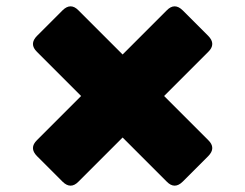

<svg xmlns="http://www.w3.org/2000/svg" viewBox="-20 -663 774 606"><path d="M228 -90Q203 -64 177 -90L97 -170Q71 -196 97 -221L236 -360L97 -499Q71 -524 97 -550L177 -630Q203 -656 228 -630L367 -491L506 -630Q531 -656 557 -630L637 -550Q663 -524 637 -499L498 -360L637 -221Q663 -196 637 -170L557 -90Q531 -64 506 -90L367 -229Z"/></svg>

Font: Bungee Tint
Style: Regular
Weight: 400
Designer: David Jonathan Ross
Foundry: David Jonathan Ross
Version: Version 2.001